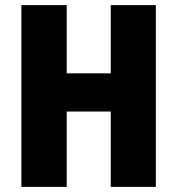

<svg xmlns="http://www.w3.org/2000/svg" viewBox="-20 -734 696 754"><path d="M592 0H415V-296H242V0H64V-714H242V-446H415V-714H592Z"/></svg>

Font: Noto Sans Gurmukhi UI Condensed Black
Style: Regular
Weight: 900
Width: 3
Designer: Jelle Bosma - Monotype Design Team
Foundry: Monotype Imaging Inc.
Version: Version 2.004; ttfautohint (v1.8.4.7-5d5b)